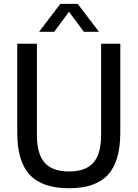

<svg xmlns="http://www.w3.org/2000/svg" viewBox="-20 -967 714 996"><path d="M338 9.5Q199.5 9.5 134.5 -60.2Q69.5 -130 69.5 -278V-740H171.5V-266.5Q171.5 -168 211.8 -122.8Q252 -77.5 338 -77.5Q424 -77.5 464.2 -122.8Q504.5 -168 504.5 -266.5V-740H604V-278Q604 -130 539.8 -60.2Q475.5 9.5 338 9.5ZM182.5 -802 293 -947H383L493.5 -802H415L338 -906L261 -802Z"/></svg>

Font: Encode Sans SmCnd Md
Style: Regular
Weight: 500
Width: 4
Designer: Multiple Designers
Foundry: Impallari Type
Version: Version 3.002; ttfautohint (v1.8.3) -l 8 -r 50 -G 200 -x 14 